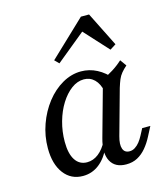

<svg xmlns="http://www.w3.org/2000/svg" viewBox="-102 -733 722 826"><g transform="rotate(-15 259.5 -320.5)"><path d="M166.9 11.3Q113.7 11.3 82.3 -30.2Q50.8 -71.8 50.8 -142.7Q50.8 -197.6 69 -248.4Q87.1 -299.2 118.5 -339.5Q150 -379.8 190.3 -402.8Q230.6 -425.8 273.4 -425.8Q310.5 -425.8 344 -408.5Q377.4 -391.1 404.8 -358.1L350 -316.1Q342.7 -351.6 323.4 -370.6Q304 -389.5 276.6 -389.5Q247.6 -389.5 221 -369.8Q194.4 -350 173.4 -316.5Q152.4 -283.1 140.3 -239.9Q128.2 -196.8 128.2 -150.8Q128.2 -97.6 146.8 -69.4Q165.3 -41.1 199.2 -41.1Q226.6 -41.1 250 -59.3Q273.4 -77.4 291.1 -112.1V-83.9Q271 -37.9 239.1 -13.3Q207.3 11.3 166.9 11.3ZM359.7 11.3Q309.7 11.3 290.3 -25.4Q271 -62.1 288.7 -125L356.5 -368.5Q380.6 -379 404.4 -394Q428.2 -408.9 449.2 -428.2L469.4 -400Q454.8 -387.1 445.2 -375.4Q435.5 -363.7 429.4 -349.2Q423.4 -334.7 416.9 -313.7L361.3 -113.7Q351.6 -79 358.5 -59.3Q365.3 -39.5 387.9 -39.5Q400.8 -39.5 412.1 -46.8Q423.4 -54 432.7 -65.7Q441.9 -77.4 450 -92.7L465.3 -121.8H501.6L479.8 -79.8Q466.1 -53.2 448.8 -32.7Q431.5 -12.1 409.7 -0.4Q387.9 11.3 359.7 11.3ZM193.5 -483.1 175 -501.6 334.7 -653.2H371L447.6 -500L421 -483.1L308.9 -605.6L345.2 -607.3Z"/></g></svg>

Font: Playfair 9pt
Style: Italic
Weight: 400
Italic angle: -15.6°
Designer: Claus Eggers Sørensen
Foundry: Claus Eggers Sørensen
Version: Version 2.001;gftools[0.9.30]